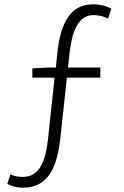

<svg xmlns="http://www.w3.org/2000/svg" viewBox="-20 -762 575 890"><path d="M496 -722C475 -733 448 -742 412 -742C308 -742 261 -659 246 -518L239 -449H204L130 -445V-402H233L203 -122C192 -15 163 58 86 58C65 58 47 55 28 46L14 90C33 101 58 108 87 108C199 108 243 21 259 -115L290 -402H445V-449H295L303 -522C314 -609 339 -692 413 -692C444 -692 464 -684 481 -676Z"/></svg>

Font: Spoqa Han Sans Neo Light
Style: Regular
Weight: 300
Designer: [Spoqa Han Sans Neo] Dong-huui Kim  Younghwa Kang  Yujin Lee  [Noto Sans] Ryoko NISHIZUKA  (kana & ideographs); Paul D. 
Foundry: Spoqa (http://www.spoqa-han-sans.com)
Version: Version 1.000